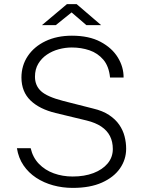

<svg xmlns="http://www.w3.org/2000/svg" viewBox="-20 -906 702 936"><path d="M334.5 10Q285 10 239.2 -2.5Q193.5 -15 156.2 -39.5Q119 -64 94.5 -100Q70 -136 62.5 -183.5H129.5Q140 -138 169.8 -107.2Q199.5 -76.5 242.2 -61Q285 -45.5 334.5 -45.5Q391.5 -45.5 435.5 -62.2Q479.5 -79 504.8 -109.2Q530 -139.5 530 -179.5Q530 -215.5 516 -242.8Q502 -270 473.8 -289Q445.5 -308 402.5 -318.5L251.5 -355Q172.5 -374 128.8 -416.2Q85 -458.5 84.5 -527.5Q84.5 -586.5 115.5 -632.8Q146.5 -679 202 -705.5Q257.5 -732 330.5 -732Q414 -732 470 -702.2Q526 -672.5 554.5 -625.8Q583 -579 582.5 -528H516.5Q511 -583 483.8 -615Q456.5 -647 416.2 -660.8Q376 -674.5 330 -674.5Q298.5 -674.5 266.8 -666Q235 -657.5 208.8 -639.8Q182.5 -622 166.5 -595.2Q150.5 -568.5 150.5 -532Q150.5 -488.5 180.5 -461.2Q210.5 -434 288 -414L433.5 -377Q480.5 -366 511.8 -345.2Q543 -324.5 561.2 -298Q579.5 -271.5 587.2 -241.5Q595 -211.5 595 -181Q595 -128.5 565 -85.2Q535 -42 477.2 -16Q419.5 10 334.5 10ZM401 -783.5 329 -845.5 252 -783.5H184.5L306.5 -886H353.5L473 -783.5Z"/></svg>

Font: Public Sans ExtraLight
Style: Regular
Weight: 250
Designer: The Public Sans Project Authors: Dan O. Williams and USWDS (Libre Franklin designed by Pablo Impallari and Rodrigo Fuenz
Version: Version 1.007